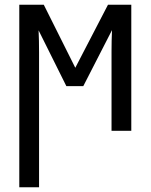

<svg xmlns="http://www.w3.org/2000/svg" viewBox="-20 -556 640 816"><path d="M62 240V-536H166L300 -268L439 -536H538V0H454V-338Q454 -358 454.5 -383.5Q455 -409 456 -428L334 -190H262L144 -427Q145 -408 145.5 -382Q146 -356 146 -333V240Z"/></svg>

Font: Noto Sans Mono
Style: Regular
Weight: 400
Designer: Monotype Design Team
Foundry: Monotype Imaging Inc.
Version: Version 2.014